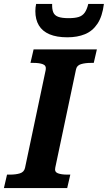

<svg xmlns="http://www.w3.org/2000/svg" viewBox="-48 -963 552 983"><path d="M80 -103 186 -605Q190 -627 172 -634Q154 -641 124 -641H108L124 -710H448L432 -641H417Q388 -641 366.5 -634.5Q345 -628 341 -607L235 -105Q230 -83 248 -76Q266 -69 296 -69H312L296 0H-28L-12 -69H3Q33 -69 54 -75.5Q75 -82 80 -103ZM297 -772Q348 -772 387 -788Q426 -804 451 -841.5Q476 -879 484 -943H404Q397 -914 385.5 -898Q374 -882 354.5 -876Q335 -870 303 -870Q269 -870 250 -877Q231 -884 224.5 -900.5Q218 -917 219 -943H137Q135 -934 134 -925Q133 -916 133 -906Q133 -863 151 -833Q169 -803 205.5 -787.5Q242 -772 297 -772Z"/></svg>

Font: Roboto Serif 20pt SemiBold
Style: Italic
Weight: 600
Italic angle: -10°
Version: Version 1.007